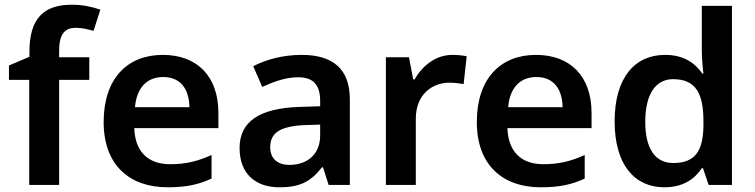

<svg xmlns="http://www.w3.org/2000/svg" viewBox="-20 -785 3205 815"><path d="M359 -446V-542H231V-570C231 -637 253 -667 301 -667C329 -667 356 -660 377 -654L406 -744C371 -756 332 -765 285 -765C165 -765 105 -706 105 -566V-544L18 -507V-446H104V0H231V-446Z M671 -552C521 -552 420 -452 420 -267C420 -82 532 10 691 10C772 10 824 -2 878 -27V-127C820 -101 770 -88 702 -88C606 -88 553 -144 550 -241H907V-306C907 -461 817 -552 671 -552ZM673 -458C748 -458 783 -405 784 -330H553C560 -413 604 -458 673 -458Z M1261 -552C1180 -552 1109 -532 1055 -504L1093 -416C1141 -438 1193 -457 1245 -457C1304 -457 1339 -431 1339 -357V-334L1248 -331C1080 -325 997 -268 997 -157C997 -43 1069 10 1166 10C1257 10 1300 -16 1347 -75H1351L1375 0H1465V-364C1465 -490 1395 -552 1261 -552ZM1273 -254 1339 -256V-210C1339 -128 1282 -85 1209 -85C1161 -85 1127 -109 1127 -160C1127 -218 1164 -249 1273 -254Z M1900 -552C1829 -552 1772 -505 1740 -448H1734L1716 -542H1618V0H1745V-281C1745 -386 1817 -434 1887 -434C1911 -434 1932 -431 1948 -428L1961 -546C1945 -550 1920 -552 1900 -552Z M2255 -552C2105 -552 2004 -452 2004 -267C2004 -82 2116 10 2275 10C2356 10 2408 -2 2462 -27V-127C2404 -101 2354 -88 2286 -88C2190 -88 2137 -144 2134 -241H2491V-306C2491 -461 2401 -552 2255 -552ZM2257 -458C2332 -458 2367 -405 2368 -330H2137C2144 -413 2188 -458 2257 -458Z M2800 10C2881 10 2929 -26 2959 -71H2964L2988 0H3087V-760H2959V-571C2959 -541 2963 -494 2966 -473H2961C2930 -517 2883 -552 2803 -552C2675 -552 2589 -456 2589 -270C2589 -85 2674 10 2800 10ZM2838 -93C2761 -93 2719 -154 2719 -268C2719 -382 2761 -449 2837 -449C2936 -449 2966 -385 2966 -269V-253C2965 -146 2932 -93 2838 -93Z"/></svg>

Font: Noto Sans Khmer UI SemiBold
Style: Regular
Weight: 600
Designer: Danh Hong and the Monotype Design Team
Foundry: Monotype Imaging Inc.
Version: Version 2.002